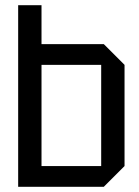

<svg xmlns="http://www.w3.org/2000/svg" viewBox="-20 -720 535 740"><path d="M370 -470H140V-80H370ZM460 -470V-80L380 0H50V-700H140V-550H380Z"/></svg>

Font: Tektur SemiCondensed
Style: Regular
Weight: 400
Width: 4
Designer: Adam Jagosz
Foundry: Adam Jagosz
Version: Version 1.005;gftools[0.9.30]